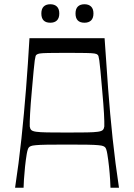

<svg xmlns="http://www.w3.org/2000/svg" viewBox="-20 -879 628 899"><path d="M50.6 0Q68.1 -114.9 80.4 -230.5Q92.6 -346.1 101.9 -463.4Q111.1 -580.6 118 -700H469.7Q477.4 -580.6 486.3 -463.4Q495.1 -346.1 507.4 -230.5Q519.7 -114.9 537.1 0H497.3Q497.3 -8.3 495.6 -37.5Q493.9 -66.7 490.4 -99Q487 -130.9 482.6 -157.4Q478.3 -183.9 471.9 -189.6Q468.7 -192.6 462.9 -195.1Q457.1 -197.6 440.2 -199.2Q423.3 -200.9 388.8 -201.5Q354.3 -202.1 293.9 -202.1Q233.4 -202.1 198.9 -201.5Q164.4 -200.9 147.5 -199.2Q130.6 -197.6 124.8 -195.1Q119 -192.6 115.9 -189.6Q109.6 -183.9 105.1 -157.4Q100.7 -130.9 97.3 -99Q93.9 -66.7 92.1 -37.5Q90.4 -8.3 90.4 0ZM293.9 -258.4Q352.1 -258.4 386.4 -259Q420.7 -259.6 438.2 -262.1Q455.7 -264.6 461.4 -270.4Q467.1 -276.3 468.4 -287Q469.1 -305.7 466.9 -347.2Q464.6 -388.7 458.6 -454.4Q453.4 -513.4 450.4 -547Q447.3 -580.6 445 -596Q442.7 -611.4 441.1 -616.1Q439.6 -620.7 436.7 -622.7Q432.6 -627 421.6 -628.6Q410.7 -630.3 381.8 -630.9Q352.9 -631.6 293.9 -631.6Q234.9 -631.6 205.9 -630.9Q177 -630.3 166.6 -628.6Q156.1 -627 151 -622.7Q148.1 -620.7 146.6 -616.1Q145 -611.4 142.7 -596Q140.4 -580.6 137.4 -547Q134.3 -513.4 129.1 -454.4Q123.1 -388.7 120.9 -347.2Q118.7 -305.7 119.3 -287Q120.6 -276.3 126.3 -270.4Q132 -264.6 149.5 -262.1Q167 -259.6 201.3 -259Q235.6 -258.4 293.9 -258.4ZM215.6 -772.6Q173.6 -772.6 173.6 -815.9Q173.6 -837.6 184.6 -848.4Q195.6 -859.1 215.6 -859.1Q235.3 -859.1 246.4 -848.3Q257.6 -837.5 257.6 -815.9Q257.6 -794.2 246.6 -783.4Q235.6 -772.6 215.6 -772.6ZM375.6 -772.6Q333.6 -772.6 333.6 -815.9Q333.6 -837.6 344.6 -848.4Q355.6 -859.1 375.6 -859.1Q395.3 -859.1 406.4 -848.3Q417.6 -837.5 417.6 -815.9Q417.6 -794.2 406.6 -783.4Q395.6 -772.6 375.6 -772.6Z"/></svg>

Font: Ojuju ExtraLight
Style: Regular
Weight: 200
Designer: Chisaokwu Joboson, Mirko Velimirovic
Foundry: Udi Foundry
Version: Version 1.000